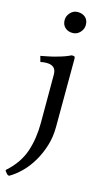

<svg xmlns="http://www.w3.org/2000/svg" viewBox="-159 -729 560 1040"><g transform="rotate(15 121.0 -208.5)"><path d="M187 -53Q187 3 171.5 53Q156 103 131 145Q106 187 74 218.5Q42 250 10 268Q2 268 -4 261L-12 251Q-20 243 -11 238Q54 179 78 106.5Q102 34 102 -54V-325Q102 -375 48 -375Q29 -375 14 -371L5 -403Q19 -406 45.5 -411Q72 -416 98 -424Q136 -434 169 -450Q182 -450 185 -447.5Q188 -445 188 -434ZM82 -625Q82 -648 99 -666.5Q116 -685 140 -685Q167 -685 183.5 -670Q200 -655 200 -628Q200 -605 183 -586.5Q166 -568 141 -568Q115 -568 98.5 -583.5Q82 -599 82 -625Z"/></g></svg>

Font: Lusitana
Style: Regular
Weight: 400
Designer: Ana Paula Megda
Foundry: Ana Paula Megda
Version: Version 1.000; ttfautohint (v1.1) -l 8 -r 50 -G 200 -x 14 -D